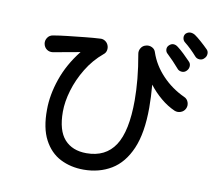

<svg xmlns="http://www.w3.org/2000/svg" viewBox="-87 -916 1175 1033"><g transform="rotate(10 500.0 -399.0)"><path d="M432.6 14.6Q362.3 14.6 305.7 -14.2Q249 -43 215.8 -106Q182.6 -168.9 183.6 -269.5Q183.6 -349.6 213.9 -437.5Q244.1 -525.4 307.6 -605.5Q271.5 -598.6 234.4 -592.3Q197.3 -585.9 162.1 -579.1Q142.6 -576.2 127.9 -586.4Q113.3 -596.7 109.4 -616.2Q106.4 -633.8 116.7 -649.4Q127 -665 146.5 -668Q179.7 -673.8 224.6 -678.7Q269.5 -683.6 316.4 -688.5Q363.3 -693.4 401.4 -695.3Q415 -696.3 427.2 -688Q439.5 -679.7 444.3 -666Q449.2 -653.3 446.3 -639.2Q443.4 -625 431.6 -616.2Q378.9 -572.3 342.8 -512.7Q306.6 -453.1 288.1 -390.6Q269.5 -328.1 269.5 -273.4Q269.5 -170.9 312.5 -123Q355.5 -75.2 432.6 -75.2Q537.1 -75.2 588.4 -153.3Q639.6 -231.4 639.6 -400.4Q639.6 -454.1 633.8 -517.1Q627.9 -580.1 615.2 -650.4Q612.3 -667 621.6 -682.1Q630.9 -697.3 648.4 -701.2Q665 -706.1 681.2 -698.2Q697.3 -690.4 702.1 -672.9Q724.6 -606.4 776.4 -551.8Q828.1 -497.1 898.4 -464.8Q915 -458 921.4 -439.9Q927.7 -421.9 919.9 -405.3Q912.1 -388.7 894.5 -382.3Q877 -376 860.4 -382.8Q820.3 -400.4 783.7 -431.2Q747.1 -461.9 717.8 -500Q723.6 -432.6 723.6 -375Q723.6 -236.3 686.5 -150.4Q649.4 -64.5 583.5 -24.9Q517.6 14.6 432.6 14.6ZM886.7 -605.5Q876 -594.7 860.4 -596.2Q844.7 -597.7 835.9 -609.4Q805.7 -644.5 771.5 -676.8Q760.7 -685.5 759.8 -699.2Q758.8 -712.9 768.6 -722.7Q780.3 -734.4 793.5 -733.9Q806.6 -733.4 818.4 -723.6Q833 -712.9 853.5 -693.4Q874 -673.8 888.7 -658.2Q900.4 -647.5 899.4 -631.8Q898.4 -616.2 886.7 -605.5ZM969.7 -688.5Q960 -677.7 944.3 -678.2Q928.7 -678.7 918.9 -690.4Q904.3 -707 886.7 -724.1Q869.1 -741.2 851.6 -754.9Q841.8 -762.7 839.8 -776.4Q837.9 -790 846.7 -800.8Q858.4 -811.5 871.6 -811.5Q884.8 -811.5 897.5 -803.7Q912.1 -793.9 933.6 -774.9Q955.1 -755.9 970.7 -740.2Q982.4 -730.5 981.9 -714.8Q981.4 -699.2 969.7 -688.5Z"/></g></svg>

Font: KTXP_ComRound
Style: Medium
Weight: 500
Version: Version 1.01;May 16, 2022;FontCreator 13.0.0.2683 64-bit